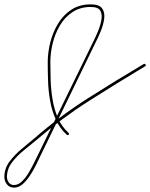

<svg xmlns="http://www.w3.org/2000/svg" viewBox="-111 -555 689 881"><path d="M204 63Q200 67 195 63Q163 34 145 -6.5Q127 -47 119 -92.5Q111 -138 109.5 -183.5Q108 -229 108 -269Q108 -313 119.5 -359.5Q131 -406 155 -446Q179 -486 216.5 -510.5Q254 -535 305 -535Q345 -535 358 -516Q371 -497 367 -468.5Q363 -440 351 -411Q339 -382 329 -363Q266 -232 202 -101.5Q138 29 75 159Q75 159 75 159Q75 159 75 159Q67 176 55 200.5Q43 225 27.5 249Q12 273 -6.5 289.5Q-25 306 -47 306Q-67 306 -79 291Q-91 276 -91 257Q-91 218 -67 186Q-43 154 -10 127Q23 100 50 77Q165 -23 291.5 -103.5Q418 -184 548 -261Q554 -264 557 -259Q560 -254 555 -251Q425 -173 299 -93Q173 -13 58 86Q32 108 0 133.5Q-32 159 -55.5 189.5Q-79 220 -79 257Q-79 271 -70.5 282.5Q-62 294 -47 294Q-28 294 -11 278Q6 262 20 238.5Q34 215 45.5 191.5Q57 168 64 154Q64 154 64 154Q64 154 64 154Q128 23 191.5 -107Q255 -237 319 -368Q327 -384 338 -410Q349 -436 354 -462Q359 -488 349.5 -505.5Q340 -523 305 -523Q257 -523 221.5 -499.5Q186 -476 163.5 -437.5Q141 -399 130.5 -355Q120 -311 120 -269Q120 -231 121.5 -186Q123 -141 130.5 -96.5Q138 -52 155 -13Q172 26 203 54Q208 58 204 63Z"/></svg>

Font: FRB American Cursive Guidelines Arrows Thin
Style: Italic
Weight: 100
Italic angle: -25°
Version: Version 2.0;Modular Font Editor K font №1